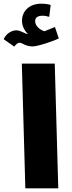

<svg xmlns="http://www.w3.org/2000/svg" viewBox="-63 -1018 389 1038"><path d="M14 -766C25 -780 33 -787 44 -787C56 -787 76 -767 113 -767C144 -767 236 -800 255 -810L234 -872C216 -865 199 -857 177 -849C155 -856 127 -876 127 -904C127 -923 141 -933 168 -933C181 -933 191 -930 203 -927L211 -991C197 -996 179 -998 159 -998C99 -998 56 -961 56 -906C56 -878 69 -852 88 -834H87C73 -834 50 -854 25 -854C3 -854 -29 -839 -43 -806ZM74 0H252L233 -674H55Z"/></svg>

Font: Noto Sans Arabic UI XCn Bk
Style: Regular
Weight: 900
Width: 2
Designer: Monotype Design Team, Nadine Chahine and Nizar Qandah
Foundry: Monotype Imaging Inc.
Version: Version 2.010